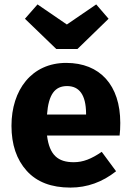

<svg xmlns="http://www.w3.org/2000/svg" viewBox="-20 -833 592 870"><path d="M283 -722 150 -813 93 -748 235 -611H331L472 -748L416 -813ZM525 -276C525 -447 433 -548 280 -548C123 -548 32 -425 32 -263C32 -178 55 -110 101 -59C147 -8 213 17 299 17C375 17 444 -8 506 -57L441 -145C394 -113 357 -98 314 -98C243 -98 204 -130 193 -219H522C524 -235 525 -254 525 -276ZM370 -314H193C200 -406 229 -443 284 -443C340 -443 369 -402 370 -321Z"/></svg>

Font: Fira Sans
Style: Bold
Weight: 700
Designer: Carrois Corporate & Edenspiekermann AG
Foundry: Carrois Corporate GbR & Edenspiekermann AG
Version: Version 4.203